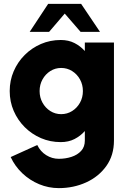

<svg xmlns="http://www.w3.org/2000/svg" viewBox="-20 -719 667 989"><path d="M417 -500H567V5Q567 81 527.8 136Q488.5 191 423.8 220.5Q359 250 283 250Q230 250 181.5 229.8Q133 209.5 95 173.5Q57 137.5 35 90L172 28Q188 61.5 218 80.2Q248 99 283 99Q317.5 99 348.2 89Q379 79 398 58.2Q417 37.5 417 5V-44Q394.5 -18.5 363.8 -2.8Q333 13 293 13Q238.5 13 191 -7.5Q143.5 -28 107.2 -64.2Q71 -100.5 50.5 -148Q30 -195.5 30 -250Q30 -304.5 50.5 -352Q71 -399.5 107.2 -435.8Q143.5 -472 191 -492.5Q238.5 -513 293 -513Q333 -513 363.8 -497.2Q394.5 -481.5 417 -456ZM295 -131Q326 -131 351.5 -147Q377 -163 392 -190Q407 -217 407 -250Q407 -283 392 -310Q377 -337 351.5 -353Q326 -369 295 -369Q264.5 -369 239.2 -353Q214 -337 199 -310Q184 -283 184 -250Q184 -217 199 -190Q214 -163 239.2 -147Q264.5 -131 295 -131ZM398 -699 495 -555H395L313.5 -649L233 -555H133L228 -699Z"/></svg>

Font: Urbanist Black
Style: Regular
Weight: 900
Designer: Corey Hu
Foundry: Corey Hu
Version: Version 1.330; ttfautohint (v1.8.4.7-5d5b)